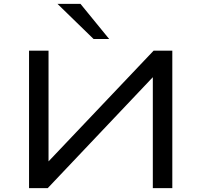

<svg xmlns="http://www.w3.org/2000/svg" viewBox="-20 -965 1033 985"><path d="M129 0V-705H229V-136H228L768 -705H864V0H764V-570H765L225 0ZM460 -765 275 -945H393L540 -765Z"/></svg>

Font: Nunito Sans 7pt Expanded
Style: Regular
Weight: 400
Width: 7
Designer: Vernon Adams
Foundry: Vernon Adams
Version: Version 3.101;gftools[0.9.27]